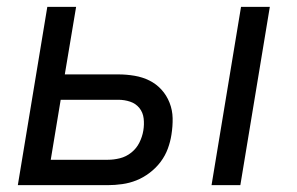

<svg xmlns="http://www.w3.org/2000/svg" viewBox="-20 -540 865 560"><path d="M597 0 683 -520H767L681 0ZM32 0 118 -520H202L169 -323H325Q349 -323 372.5 -319Q396 -315 416 -305Q436 -295 451 -278.5Q466 -262 474.5 -240.5Q483 -219 483.5 -195.5Q484 -172 480 -147Q477 -127 469.5 -106.5Q462 -86 448.5 -68Q435 -50 416.5 -36Q398 -22 378 -14Q358 -6 336.5 -3Q315 0 295 0ZM295 -74Q312 -74 330 -78.5Q348 -83 363 -95Q378 -107 386.5 -124Q395 -141 398 -159Q401 -177 399 -194.5Q397 -212 386.5 -225Q376 -238 359.5 -243.5Q343 -249 325 -249H157L128 -74Z"/></svg>

Font: Iosevka Aile
Style: Italic
Weight: 400
Italic angle: -9°
Designer: Belleve Invis
Foundry: Belleve Invis
Version: Version 28.0.1; ttfautohint (v1.8.4)